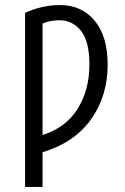

<svg xmlns="http://www.w3.org/2000/svg" viewBox="-20 -553 495 758"><path d="M79 185V-502Q108 -516 143.5 -524.5Q179 -533 216 -533Q303 -533 354 -471Q405 -409 405 -298Q405 -174 339.5 -82Q274 10 148 48V185ZM148 -20Q240 -49 286.5 -123.5Q333 -198 333 -299Q333 -389 300 -431Q267 -473 214 -473Q178 -473 148 -460Z"/></svg>

Font: Ubuntu Sans Condensed
Style: Regular
Weight: 400
Width: 3
Designer: Dalton Maag Ltd
Foundry: Dalton Maag Ltd
Version: Version 1.006; ttfautohint (v1.8.4.7-5d5b)